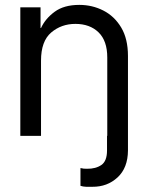

<svg xmlns="http://www.w3.org/2000/svg" viewBox="-20 -545 596 770"><path d="M409.2 0H410.2V-314.5Q410.2 -381.3 375.2 -415.3Q340.3 -449.2 282.2 -449.2Q226.1 -449.2 185.3 -414.6Q144.5 -379.9 144.5 -301.8V0H61.5V-515.6H142.6V-432.6H144.5Q161.6 -470.2 199.2 -497.8Q236.8 -525.4 297.9 -525.4Q350.1 -525.4 394.5 -502.7Q439 -480 466.1 -434.6Q493.2 -389.2 493.2 -320.3V58.6Q492.7 128.4 451.4 166.5Q410.2 204.6 350.6 204.1Q338.4 204.6 325.4 204.1Q312.5 203.6 302.7 200.2V128.9Q315.4 132.3 329.1 131.8Q363.8 132.3 386.5 116.7Q409.2 101.1 409.2 58.6Z"/></svg>

Font: Inter Display
Style: Regular
Weight: 400
Designer: Rasmus Andersson
Foundry: rsms
Version: Version 4.000;git-37864ae